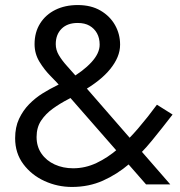

<svg xmlns="http://www.w3.org/2000/svg" viewBox="-20 -731 715 761"><path d="M40 -183Q40 -124 72.5 -80.5Q105 -37 156.5 -13.5Q208 10 265 10Q332 10 388 -15Q444 -40 492 -81Q540 -122 582 -173.5Q624 -225 664 -277L602 -316Q566 -267 527.5 -222Q489 -177 448 -141.5Q407 -106 362.5 -85Q318 -64 270 -64Q230 -64 197 -79Q164 -94 144.5 -122Q125 -150 125 -188ZM117 -556H201Q201 -594 224 -617Q247 -640 288 -640Q316 -640 335 -629Q354 -618 364.5 -599Q375 -580 375 -554H456Q456 -596 436 -631.5Q416 -667 378.5 -689Q341 -711 288 -711Q238 -711 199.5 -692Q161 -673 139 -638Q117 -603 117 -556ZM223 -384 559 0H655L285 -425Q265 -448 245.5 -469.5Q226 -491 213.5 -512Q201 -533 201 -556H117Q117 -518 136.5 -486Q156 -454 181.5 -428.5Q207 -403 223 -384ZM456 -554H375Q375 -520 342.5 -484.5Q310 -449 254 -417Q234 -406 206 -392.5Q178 -379 149 -361Q120 -343 95.5 -318Q71 -293 55.5 -260Q40 -227 40 -183L125 -188Q125 -226 143 -253Q161 -280 189.5 -300.5Q218 -321 250 -337.5Q282 -354 309 -370Q344 -391 371 -412.5Q398 -434 417 -457.5Q436 -481 446 -505Q456 -529 456 -554Z"/></svg>

Font: Jost* Book
Style: Regular
Weight: 400
Version: Version 3.000